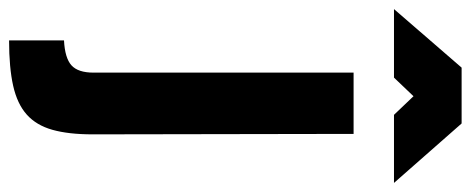

<svg xmlns="http://www.w3.org/2000/svg" viewBox="-363 -641 1037 423"><g transform="rotate(90 155.5 -429.5)"><path d="M240 -115Q240 -62 230 -26.5Q220 9 196.5 30Q173 51 133 60Q93 69 33 69V-52Q72 -54 88 -68.5Q104 -83 104 -117V-690H239ZM93 -928H216L347 -779H197L156 -822L115 -779H-36Z"/></g></svg>

Font: Panefresco 999wt
Style: Regular
Weight: 900
Version: Version 1.001